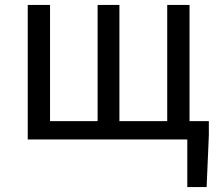

<svg xmlns="http://www.w3.org/2000/svg" viewBox="-20 -563 885 775"><path d="M823 -74V-17L814 192H736V0H92V-543H182V-74H374V-543H462V-74H655V-543H745V-74Z"/></svg>

Font: SpoqaHanSansJP-Regular
Style: Regular
Weight: 400
Designer: [Source Han Sans]
Ryoko NISHIZUKA  (kana & ideographs); Paul D. Hunt (Latin, Greek & Cyrillic); Wenlong ZHANG  (bopomofo
Foundry: Spoqa (http://bi.spoqa.com)
Version: Version 1.002.20150607